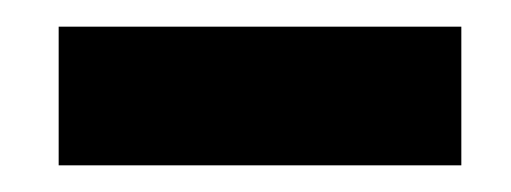

<svg xmlns="http://www.w3.org/2000/svg" viewBox="-20 -716 383 144"><path d="M24 -592V-696H326V-592Z"/></svg>

Font: Cairo Play ExtraBold
Style: Regular
Weight: 800
Version: Version 3.119